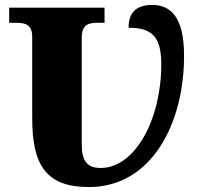

<svg xmlns="http://www.w3.org/2000/svg" viewBox="-20 -745 833 775"><path d="M339 10C593 10 723 -248 723 -519C723 -681 666 -725 594 -725C532 -725 499 -696 499 -633C593 -633 631 -597 631 -486C631 -262 525 -67 386 -67C332 -67 310 -96 310 -160V-593C310 -646 338 -653 373 -653H402V-714H17V-653H46C81 -653 110 -646 110 -597V-267C110 -75 169 10 339 10Z"/></svg>

Font: UArctic Serif Black
Style: Regular
Weight: 900
Designer: Customization by Puisto advertising & original work Monotype Design Team
Foundry: Monotype Imaging Inc.
Version: Version 2.004